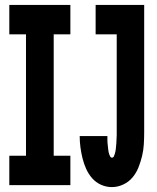

<svg xmlns="http://www.w3.org/2000/svg" viewBox="-20 -755 640 783"><path d="M18 0V-120H86V-615H18V-735H267V-615H199V-120H267V0ZM436 8Q413 8 392 -1.5Q371 -11 356 -28Q341 -45 331.5 -66Q322 -87 316.5 -109.5Q311 -132 308 -154.5Q305 -177 305 -200H418Q418 -195 418 -190.5Q418 -186 418 -181.5Q418 -177 418.5 -172Q419 -167 419.5 -162.5Q420 -158 420.5 -153.5Q421 -149 421.5 -144Q422 -139 423 -134.5Q424 -130 425.5 -125.5Q427 -121 429.5 -116.5Q432 -112 436 -112Q442 -112 444.5 -117.5Q447 -123 448.5 -128.5Q450 -134 451 -139Q452 -144 452.5 -149.5Q453 -155 453.5 -160.5Q454 -166 454.5 -171.5Q455 -177 455 -182.5Q455 -188 455.5 -193.5Q456 -199 456 -204.5Q456 -210 456 -215V-615H370V-735H568V-215Q568 -191 566.5 -166.5Q565 -142 559.5 -119Q554 -96 545 -73Q536 -50 520.5 -31.5Q505 -13 482.5 -2.5Q460 8 436 8Z"/></svg>

Font: Iosevka Curly Slab HvEx
Style: Regular
Weight: 900
Width: 7
Monospace: yes
Designer: Belleve Invis
Foundry: Belleve Invis
Version: Version 11.1.0; ttfautohint (v1.8.3)